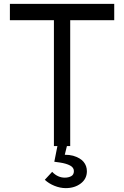

<svg xmlns="http://www.w3.org/2000/svg" viewBox="-20 -753 640 990"><path d="M569 -649H342V0H258V-649H31V-733H569ZM211 174 249 133Q263 148 279.5 155.5Q296 163 314 163Q333 163 347 155.5Q361 148 361 129Q361 111 341.5 100.5Q322 90 289 85L260 81L280 -20H330L314 45Q338 45 357 50Q394 61 411 81.5Q428 102 428 130Q428 169 396.5 193Q365 217 319 217Q290 217 260.5 205Q231 193 211 174Z"/></svg>

Font: Kreadon
Style: Regular
Weight: 400
Designer: kohakuno
Foundry: StudioGnu
Version: Version 1.000;Glyphs 3.1.2 (3151)